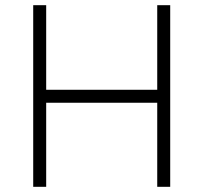

<svg xmlns="http://www.w3.org/2000/svg" viewBox="-20 -720 784 740"><path d="M108 0V-700H158V-374H586V-700H636V0H586V-324H158V0Z"/></svg>

Font: Lexend Deca ExtraLight
Style: Regular
Weight: 200
Designer: Bonnie Shaver-Troup, Thomas Jockin
Foundry: Lexend
Version: Version 1.008; ttfautohint (v1.8.4.7-5d5b)